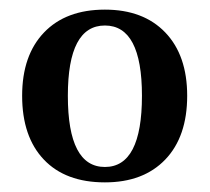

<svg xmlns="http://www.w3.org/2000/svg" viewBox="-20 -738 436 399"><path d="M198 -359Q116 -359 71 -406.5Q26 -454 26 -539Q26 -623 71.5 -670.5Q117 -718 198 -718Q278 -718 323.5 -670.5Q369 -623 369 -539Q369 -454 323.5 -406.5Q278 -359 198 -359ZM275 -539Q275 -685 198 -685Q121 -685 121 -539Q121 -391 198 -391Q275 -391 275 -539Z"/></svg>

Font: Arima Koshi Semi Bold
Style: Regular
Weight: 600
Designer: Joana Correia and Natanael Gama
Foundry: NDISCOVER
Version: Version 1.019;PS 001.019;hotconv 1.0.88;makeotf.lib2.5.64775